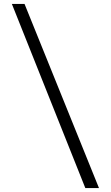

<svg xmlns="http://www.w3.org/2000/svg" viewBox="-20 -800 560 970"><path d="M104 -780 480 150H411L40 -780Z"/></svg>

Font: Besley* Condensed
Style: Regular
Weight: 400
Width: 3
Designer: Owen Earl
Foundry: indestructible type*
Version: Version 3.000; ttfautohint (v1.8.3)